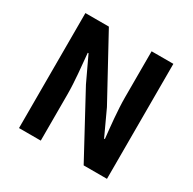

<svg xmlns="http://www.w3.org/2000/svg" viewBox="-162 -905 1073 1070"><g transform="rotate(30 374.5 -370.0)"><path d="M91 0H231V-297C231 -382 220 -475 213 -555H218L293 -396L507 0H657V-740H517V-445C517 -361 528 -263 536 -186H531L457 -346L242 -740H91Z"/></g></svg>

Font: Noto Sans Mono CJK JP Bold
Style: Regular
Weight: 700
Designer: Ryoko NISHIZUKA (kana & ideographs); Paul D. Hunt (Latin, Greek & Cyrillic); Wenlong ZHANG (bopomofo); Sandoll Communica
Foundry: Adobe Systems Incorporated
Version: Version 1.004;PS 1.004;hotconv 1.0.82;makeotf.lib2.5.63406